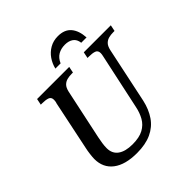

<svg xmlns="http://www.w3.org/2000/svg" viewBox="-237 -1089 1276 1276"><g transform="rotate(-45 401.5 -451.0)"><path d="M326 10Q216 10 156.5 -35.5Q97 -81 97 -163Q97 -179 100.5 -207Q104 -235 108 -252L181 -602Q184 -609 185 -618Q186 -627 186 -631Q186 -656 166 -663Q146 -670 114 -670H101L110 -714H412L403 -670H390Q368 -670 348.5 -665Q329 -660 314.5 -645.5Q300 -631 293 -600L218 -248Q213 -224 209.5 -200.5Q206 -177 206 -156Q206 -105 242.5 -78.5Q279 -52 346 -52Q410 -52 448.5 -73Q487 -94 507.5 -130.5Q528 -167 537 -212L621 -603Q623 -609 624 -618Q625 -627 625 -631Q625 -656 605 -663Q585 -670 553 -670H540L549 -714H803L794 -670H781Q759 -670 739.5 -665Q720 -660 705.5 -645.5Q691 -631 684 -600L601 -207Q586 -140 552.5 -91Q519 -42 463 -16Q407 10 326 10ZM339 -771Q348 -809 370 -841Q392 -873 426 -892.5Q460 -912 503 -912Q565 -912 596.5 -875Q628 -838 632 -771H582Q578 -806 555 -822.5Q532 -839 496 -839Q459 -839 431.5 -823Q404 -807 388 -771Z"/></g></svg>

Font: ET Text
Style: Italic
Weight: 470
Italic angle: -12°
Designer: Monotype Design Team
Foundry: Monotype Imaging Inc.
Version: Version 2.009